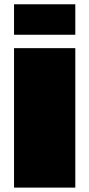

<svg xmlns="http://www.w3.org/2000/svg" viewBox="-20 -854 407 874"><path d="M322.8 -834.5V-695.8H43.9V-834.5ZM322.8 0H43.9V-634.8H322.8Z"/></svg>

Font: Coda ExtraBold
Style: Regular
Weight: 800
Version: Version 2.001; ttfautohint (v0.8) -r 50 -G 200 -x